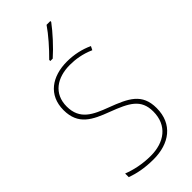

<svg xmlns="http://www.w3.org/2000/svg" viewBox="-297 -1011 1080 1080"><g transform="rotate(-45 243.5 -470.5)"><path d="M360 -944V-951H330C299 -905 246 -845 201 -801V-792H220C268 -834 326 -898 360 -944ZM437 -182C437 -298 363 -332 249 -375C159 -409 85 -441 85 -546C85 -648 162 -699 263 -699C307 -699 357 -692 411 -668L422 -690C375 -712 321 -724 265 -724C147 -724 58 -664 58 -544C58 -427 135 -391 236 -353C346 -311 410 -280 410 -182C410 -71 331 -15 223 -15C156 -15 97 -29 51 -47V-18C96 -2 149 10 221 10C345 10 437 -54 437 -182Z"/></g></svg>

Font: Noto Sans Gujarati UI SemiCondensed Thin
Style: Regular
Weight: 100
Width: 4
Designer: Jelle Bosma - Monotype Design Team, Universal Thirst
Foundry: Monotype Imaging Inc.
Version: Version 2.106